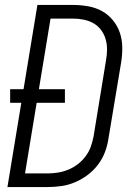

<svg xmlns="http://www.w3.org/2000/svg" viewBox="-20 -755 540 775"><path d="M10 0 66 -340H21V-395H75L131 -735H275Q306 -735 336.5 -729.5Q367 -724 392 -710Q417 -696 435.5 -673.5Q454 -651 463.5 -623.5Q473 -596 473.5 -565Q474 -534 469 -503L418 -197Q414 -169 404 -142Q394 -115 376 -91Q358 -67 334 -49Q310 -31 283 -19.5Q256 -8 228 -4Q200 0 172 0ZM172 -55Q193 -55 214.5 -58.5Q236 -62 256.5 -70.5Q277 -79 295 -93Q313 -107 326.5 -125.5Q340 -144 347 -164.5Q354 -185 358 -206L408 -512Q412 -534 412 -556Q412 -578 406 -598Q400 -618 387.5 -634.5Q375 -651 357.5 -661Q340 -671 318.5 -675.5Q297 -680 275 -680H184L137 -395H242V-340H128L81 -55Z"/></svg>

Font: Iosevka SS18 Light
Style: Italic
Weight: 300
Italic angle: -9°
Monospace: yes
Designer: Belleve Invis
Foundry: Belleve Invis
Version: Version 25.1.1; ttfautohint (v1.8.4)